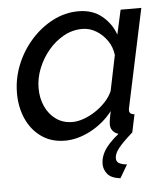

<svg xmlns="http://www.w3.org/2000/svg" viewBox="-52 -578 710 813"><g transform="rotate(-5 303.0 -171.0)"><path d="M208 10Q150 10 108 -19.5Q66 -49 44 -98.5Q22 -148 22 -207Q22 -270 45.5 -328Q69 -386 109.5 -431.5Q150 -477 202 -504Q254 -531 311 -531Q371 -531 411 -498Q451 -465 467 -418L490 -522H578L490 -108Q489 -104 488.5 -101Q488 -98 488 -95Q488 -77 510 -76L494 0Q483 1 474.5 2.5Q466 4 459 4Q431 4 416.5 -9Q402 -22 402 -41Q402 -47 403 -55Q404 -63 406 -74Q408 -85 411 -98Q372 -48 316.5 -19Q261 10 208 10ZM246 -66Q268 -66 293.5 -75Q319 -84 343.5 -100Q368 -116 388 -137.5Q408 -159 418 -183L449 -333Q445 -367 426 -394.5Q407 -422 379.5 -438.5Q352 -455 321 -455Q279 -455 242 -434.5Q205 -414 176.5 -380Q148 -346 131.5 -304.5Q115 -263 115 -221Q115 -178 131 -143Q147 -108 176.5 -87Q206 -66 246 -66ZM357 123Q357 87 382.5 53Q408 19 461 -18H486L494 0Q453 36 434 59.5Q415 83 415 103Q415 118 427 124.5Q439 131 460 133L427 189Q387 184 372 164.5Q357 145 357 123Z"/></g></svg>

Font: Raleway Thin Medium
Style: Italic
Weight: 500
Italic angle: -12°
Version: Version 4.026